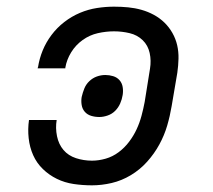

<svg xmlns="http://www.w3.org/2000/svg" viewBox="-20 -548 640 576"><path d="M256 8Q228 8 201 4Q174 0 150.5 -11.5Q127 -23 108.5 -41Q90 -59 79.5 -82.5Q69 -106 66 -133.5Q63 -161 67 -188H150Q146 -164 151 -139.5Q156 -115 170.5 -98Q185 -81 208 -73.5Q231 -66 256 -66Q276 -66 297 -72Q318 -78 336 -91.5Q354 -105 367.5 -123Q381 -141 390 -160.5Q399 -180 404.5 -200.5Q410 -221 414 -242L430 -342Q434 -366 429 -389Q424 -412 408 -427.5Q392 -443 369 -448.5Q346 -454 322 -454Q298 -454 273.5 -448.5Q249 -443 228 -428Q207 -413 193.5 -391Q180 -369 176 -345Q176 -344 176 -344Q176 -344 176 -343H93Q93 -344 93 -344.5Q93 -345 94 -346Q98 -372 108 -396.5Q118 -421 134.5 -443Q151 -465 173 -482Q195 -499 220 -509.5Q245 -520 271 -524Q297 -528 322 -528Q344 -528 364.5 -526Q385 -524 404.5 -518.5Q424 -513 441.5 -503.5Q459 -494 473 -480.5Q487 -467 497 -449.5Q507 -432 511.5 -412.5Q516 -393 515.5 -372Q515 -351 512 -330L495 -230Q490 -200 481.5 -171Q473 -142 458 -114.5Q443 -87 421.5 -63Q400 -39 372.5 -22.5Q345 -6 315 1Q285 8 256 8ZM278 -197Q265 -197 253.5 -200.5Q242 -204 234.5 -212.5Q227 -221 225 -233Q223 -245 225 -257Q228 -270 233 -282.5Q238 -295 248 -304.5Q258 -314 270.5 -318.5Q283 -323 296 -323Q308 -323 319.5 -319.5Q331 -316 338.5 -307.5Q346 -299 348 -287Q350 -275 348 -263Q346 -250 340.5 -237.5Q335 -225 325.5 -215.5Q316 -206 303 -201.5Q290 -197 278 -197Z"/></svg>

Font: Iosevka Etoile Oblique
Style: Regular
Weight: 400
Italic angle: -9°
Designer: Belleve Invis
Foundry: Belleve Invis
Version: Version 15.5.2; ttfautohint (v1.8.4)